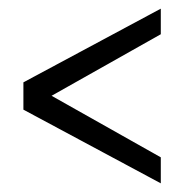

<svg xmlns="http://www.w3.org/2000/svg" viewBox="-20 -518 426 443"><path d="M351 -95 34 -265V-328L351 -498V-439L99 -297L351 -155Z"/></svg>

Font: Georama ExtraCondensed
Style: Regular
Weight: 400
Width: 2
Designer: Jean-Baptiste Levee
Foundry: Production Type
Version: Version 1.000